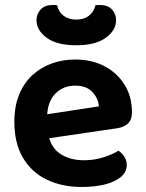

<svg xmlns="http://www.w3.org/2000/svg" viewBox="-20 -729 579 764"><path d="M123.8 -171.4 118.5 -266.8 373.6 -305.8Q370.9 -337.7 347.5 -363Q324.1 -388.2 278.6 -388.2Q231.1 -388.2 199.8 -355.9Q168.6 -323.6 167.3 -263.7L171.2 -200.8Q180.2 -143.3 219.1 -117.3Q258 -91.3 313.9 -91.3Q355.9 -91.3 392.5 -103.3Q429.2 -115.3 451.2 -129.3Q465.5 -120.4 474.9 -105.2Q484.4 -90.1 484.4 -72.9Q484.4 -44.6 460.9 -24.8Q437.4 -5 397 5Q356.5 15 304.6 15Q227 15 166.5 -14Q106 -43 71.6 -100.8Q37.1 -158.6 37.1 -244.6Q37.1 -307.5 56.9 -354.3Q76.7 -401.1 110.5 -431.5Q144.3 -461.8 187.6 -477Q230.9 -492.2 278.3 -492.2Q345.9 -492.2 396.6 -465.2Q447.4 -438.2 476.2 -391Q505.1 -343.9 505.1 -282.5Q505.1 -252.6 489.1 -237.5Q473.2 -222.4 444.6 -218.4ZM283.5 -651.1Q314.9 -651.1 334.4 -666.8Q353.9 -682.5 359.5 -707.9Q364.2 -708.9 368.5 -709.1Q372.9 -709.2 377.2 -709.2Q409.7 -709.2 425.8 -691Q441.9 -672.8 441.9 -648.8Q441.9 -608.6 401 -578.7Q360.1 -548.9 283.5 -548.9Q206.3 -548.9 165.8 -578.7Q125.2 -608.6 125.2 -648.8Q125.2 -672.8 141.6 -691Q158 -709.2 189.9 -709.2Q194.9 -709.2 199 -709.1Q203.2 -708.9 207.5 -707.9Q212.5 -682.5 232.5 -666.8Q252.5 -651.1 283.5 -651.1Z"/></svg>

Font: Baloo Tamma 2
Style: Regular
Weight: 400
Designer: Divya Kowshik, Shuchita Grover and Ek Type
Foundry: Ek Type
Version: Version 1.700